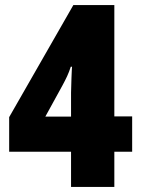

<svg xmlns="http://www.w3.org/2000/svg" viewBox="-20 -734 554 754"><path d="M259 -138V0H429V-138H499V-277H429V-714H268L16 -274V-138ZM259 -276H158L225 -398C240 -426 249 -444 258 -472H263C262 -470 259 -386 259 -370Z"/></svg>

Font: Noto Sans Devanagari Condensed Black
Style: Regular
Weight: 900
Width: 3
Designer: Jelle Bosma - Monotype Design Team
Foundry: Monotype Imaging Inc.
Version: Version 2.004